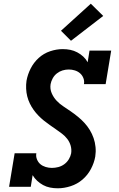

<svg xmlns="http://www.w3.org/2000/svg" viewBox="-20 -1008 640 1036"><path d="M292 8Q270 8 250 4Q230 0 212.5 -9.5Q195 -19 180.5 -32.5Q166 -46 156 -63L146 0H29L59 -181H176Q173 -164 179.5 -148Q186 -132 198 -122Q210 -112 226.5 -107Q243 -102 260 -102Q277 -102 294.5 -106.5Q312 -111 327 -122Q342 -133 351.5 -149Q361 -165 364 -181Q367 -203 361 -223Q355 -243 342.5 -259Q330 -275 314 -287Q298 -299 281.5 -310.5Q265 -322 248.5 -333.5Q232 -345 216.5 -357.5Q201 -370 187 -384.5Q173 -399 161.5 -415Q150 -431 141 -449.5Q132 -468 127 -488Q122 -508 121 -529.5Q120 -551 123 -572Q129 -606 145.5 -638.5Q162 -671 189 -695.5Q216 -720 250.5 -731.5Q285 -743 318 -743Q340 -743 359.5 -739Q379 -735 397 -725.5Q415 -716 429.5 -702.5Q444 -689 453 -672L463 -735H580L550 -554H433Q436 -571 430 -586.5Q424 -602 412 -612.5Q400 -623 384 -628Q368 -633 351 -633Q334 -633 317.5 -628Q301 -623 287 -612Q273 -601 264.5 -585.5Q256 -570 253 -554Q249 -528 259 -505Q269 -482 285.5 -464.5Q302 -447 322 -434Q342 -421 362 -407Q382 -393 400.5 -378Q419 -363 435.5 -345Q452 -327 464.5 -306.5Q477 -286 485 -263Q493 -240 495.5 -214.5Q498 -189 494 -163Q488 -129 470.5 -96Q453 -63 425 -39Q397 -15 361.5 -3.5Q326 8 292 8ZM363 -788 309 -842 470 -988 537 -922Z"/></svg>

Font: Iosevka Etoile Extrabold
Style: Italic
Weight: 800
Italic angle: -9°
Designer: Belleve Invis
Foundry: Belleve Invis
Version: Version 22.1.2; ttfautohint (v1.8.4)